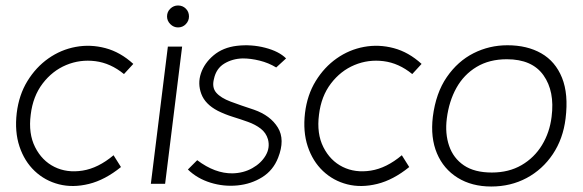

<svg xmlns="http://www.w3.org/2000/svg" viewBox="-20 -670 2124 700"><path d="M421 -61Q363 -14 304.5 0.5Q246 15 195 2Q144 -11 106.5 -46.5Q69 -82 51 -136Q33 -190 41 -258Q49 -324 80 -374.5Q111 -425 156.5 -457Q202 -489 256 -499Q310 -509 364.5 -494.5Q419 -480 466 -437L432 -400Q383 -440 327.5 -447Q272 -454 221.5 -433Q171 -412 135.5 -365.5Q100 -319 92 -252Q83 -183 108 -133.5Q133 -84 178.5 -61.5Q224 -39 281 -48Q338 -57 394 -104Z M629 -570Q613 -570 601 -582Q589 -594 589 -610Q589 -627 601 -638.5Q613 -650 629 -650Q646 -650 657.5 -638.5Q669 -627 669 -610Q669 -594 657.5 -582Q646 -570 629 -570ZM582 0H530L592 -500H644Z M665 -52 699 -86Q764 -37 828 -38Q868 -39 900 -57Q932 -75 948.5 -103Q965 -131 957 -162Q950 -186 930.5 -201Q911 -216 884.5 -225.5Q858 -235 829 -244Q800 -253 774 -266Q728 -290 714 -327.5Q700 -365 712.5 -402.5Q725 -440 759 -468.5Q793 -497 844 -503Q896 -509 946.5 -496Q997 -483 1023 -457L987 -424Q959 -441 926.5 -449Q894 -457 865 -457Q827 -456 797.5 -438Q768 -420 760 -382Q752 -351 768.5 -332Q785 -313 821 -299.5Q857 -286 906 -270Q966 -249 993 -205Q1020 -161 994 -95Q976 -49 936 -24Q896 1 846 6Q796 11 747.5 -4Q699 -19 665 -52Z M1472 -61Q1414 -14 1355.5 0.5Q1297 15 1246 2Q1195 -11 1157.5 -46.5Q1120 -82 1102 -136Q1084 -190 1092 -258Q1100 -324 1131 -374.5Q1162 -425 1207.5 -457Q1253 -489 1307 -499Q1361 -509 1415.5 -494.5Q1470 -480 1517 -437L1483 -400Q1434 -440 1378.5 -447Q1323 -454 1272.5 -433Q1222 -412 1186.5 -365.5Q1151 -319 1143 -252Q1134 -183 1159 -133.5Q1184 -84 1229.5 -61.5Q1275 -39 1332 -48Q1389 -57 1445 -104Z M1771 10Q1700 10 1648.5 -22Q1597 -54 1573 -111Q1549 -168 1558 -244Q1569 -331 1609 -389Q1649 -447 1706.5 -476Q1764 -505 1830 -505Q1902 -505 1953.5 -475.5Q2005 -446 2029 -386.5Q2053 -327 2042 -238Q2033 -164 1995.5 -108Q1958 -52 1900 -21Q1842 10 1771 10ZM1773 -41Q1835 -41 1881.5 -68Q1928 -95 1956 -141Q1984 -187 1991 -244Q2003 -337 1961.5 -395.5Q1920 -454 1828 -454Q1764 -454 1717.5 -426Q1671 -398 1644 -349.5Q1617 -301 1609 -238Q1602 -183 1617.5 -138Q1633 -93 1671.5 -67Q1710 -41 1773 -41Z"/></svg>

Font: Kulim Park ExtraLight
Style: Italic
Weight: 275
Italic angle: -8°
Designer: Noponies / Dale Sattler
Foundry: Noponies
Version: Version 1.000; ttfautohint (v1.8.3)